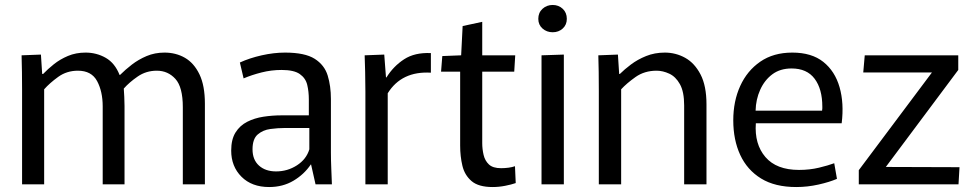

<svg xmlns="http://www.w3.org/2000/svg" viewBox="-20 -743 3911 774"><path d="M69 -382Q69 -420 68.5 -452.5Q68 -485 67 -520L145 -523L150 -445H154Q172 -464 197 -484Q222 -504 254 -517.5Q286 -531 325 -531Q369 -531 406 -510Q443 -489 462 -441H464Q485 -462 511.5 -482.5Q538 -503 571 -517Q604 -531 643 -531Q689 -531 725.5 -510Q762 -489 784 -443.5Q806 -398 806 -325V0H717V-311Q717 -392 687 -425Q657 -458 612 -458Q569 -458 535 -434.5Q501 -411 479 -386Q480 -369 481 -352.5Q482 -336 482 -316V0H394V-314Q394 -374 371.5 -416Q349 -458 294 -458Q249 -458 214.5 -433Q180 -408 158 -383V0H69Z M1065 11Q995 11 953.5 -30.5Q912 -72 912 -136Q912 -181 929.5 -209Q947 -237 976.5 -252Q1006 -267 1042 -272.5Q1078 -278 1115 -278H1225V-342Q1225 -374 1218.5 -401Q1212 -428 1188.5 -444.5Q1165 -461 1115 -461Q1074 -461 1034.5 -451Q995 -441 962 -427L947 -491Q986 -509 1035 -520Q1084 -531 1129 -531Q1209 -531 1248.5 -506Q1288 -481 1301 -438.5Q1314 -396 1314 -344V-128Q1314 -98 1315.5 -63Q1317 -28 1318 0H1252L1234 -80H1233Q1206 -40 1163 -14.5Q1120 11 1065 11ZM1093 -52Q1139 -52 1177 -76.5Q1215 -101 1227 -141V-227H1127Q1100 -227 1070 -223Q1040 -219 1019 -201Q998 -183 998 -141Q998 -99 1024 -75.5Q1050 -52 1093 -52Z M1453 0V-373Q1453 -419 1452 -453.5Q1451 -488 1450 -520L1529 -523L1536 -431H1538Q1566 -476 1609 -504Q1652 -532 1717 -529V-450Q1599 -457 1543 -367V0Z M1966 11Q1909 11 1881 -13Q1853 -37 1844 -75Q1835 -113 1835 -156V-454H1758L1763 -517L1839 -520L1845 -638L1924 -655V-520H2057L2053 -454H1924V-166Q1924 -142 1929.5 -118.5Q1935 -95 1951 -80Q1967 -65 2000 -65Q2015 -65 2030 -67Q2045 -69 2056 -73L2059 -5Q2042 1 2016.5 6Q1991 11 1966 11Z M2208 -613Q2184 -613 2167 -628Q2150 -643 2150 -667Q2150 -692 2167 -707.5Q2184 -723 2208 -723Q2232 -723 2248.5 -707.5Q2265 -692 2265 -667Q2265 -643 2248.5 -628Q2232 -613 2208 -613ZM2163 -520 2253 -523V0H2163Z M2394 -376Q2394 -418 2393.5 -453Q2393 -488 2392 -520L2471 -523L2476 -445H2479Q2497 -463 2523.5 -483Q2550 -503 2584.5 -517Q2619 -531 2660 -531Q2704 -531 2742 -510Q2780 -489 2804 -443Q2828 -397 2828 -322V0H2738V-318Q2738 -373 2721 -403.5Q2704 -434 2678 -446Q2652 -458 2627 -458Q2578 -458 2542 -432.5Q2506 -407 2484 -383V0H2394Z M3190 11Q3104 11 3048 -23.5Q2992 -58 2964 -118.5Q2936 -179 2936 -258Q2936 -335 2964 -396.5Q2992 -458 3045 -494.5Q3098 -531 3174 -531Q3252 -531 3299 -493.5Q3346 -456 3364.5 -391.5Q3383 -327 3373 -246H3027Q3021 -162 3065.5 -110Q3110 -58 3201 -58Q3244 -58 3281.5 -67Q3319 -76 3343 -85L3354 -22Q3324 -9 3279.5 1Q3235 11 3190 11ZM3171 -467Q3125 -467 3093.5 -443.5Q3062 -420 3044.5 -381Q3027 -342 3026 -297H3294Q3295 -302 3295 -306Q3295 -310 3295 -313Q3295 -384 3264 -425.5Q3233 -467 3171 -467Z M3442 -57 3737 -451H3460L3466 -520H3843V-461L3551 -70L3848 -69L3844 0H3442Z"/></svg>

Font: Murecho
Style: Regular
Weight: 400
Designer: Neil Summerour
Foundry: Positype
Version: Version 1.010; ttfautohint (v1.8.3)